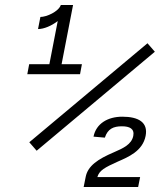

<svg xmlns="http://www.w3.org/2000/svg" viewBox="-20 -750 660 770"><path d="M142 -682 132.5 -633.5C156.5 -633.5 186.5 -646.5 211.5 -665.5L178 -492.5H97L89.5 -452.5H301L308.5 -492.5H227L273 -730H224C214.5 -703 166.5 -682 142 -682ZM571.5 -576.5 97.5 -179.5 127 -145.5 601 -542.5ZM470.5 -282C412.5 -282 365.5 -254.5 355 -202L400.5 -198C412 -233.5 435 -243.5 469 -243.5C500 -243.5 520 -233.5 514.5 -205C507.5 -170.5 474 -155.5 436 -139C373 -112 332 -85 323.5 -40L315.5 0H534L542 -40H370.5C378 -66.5 400.5 -78.5 451.5 -101.5C493.5 -120 552 -143.5 564 -205C574.5 -259 536 -282 470.5 -282Z"/></svg>

Font: Monaspace Neon ExtraLight
Style: Italic
Weight: 200
Italic angle: -11°
Designer: Riley Cran & the Lettermatic Team
Foundry: Lettermatic
Version: Version 1.200 (Monaspace Neon)